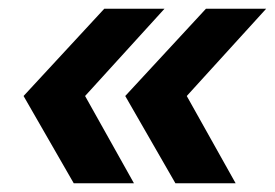

<svg xmlns="http://www.w3.org/2000/svg" viewBox="-20 -480 630 440"><path d="M34 -260 219 -460H357L175 -260L287 -60H149ZM267 -260 452 -460H590L408 -260L520 -60H382Z"/></svg>

Font: Sarabun
Style: Bold Italic
Weight: 700
Italic angle: -10°
Designer: Suppakit Chalermlarp | Katatrad Co.,Ltd.
Foundry: Cadson Demak Co.,Ltd.
Version: Version 1.000; ttfautohint (v1.6)